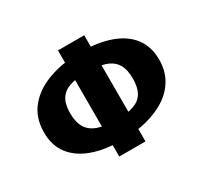

<svg xmlns="http://www.w3.org/2000/svg" viewBox="-143 -871 1146 1084"><g transform="rotate(-30 430.5 -329.0)"><path d="M403 -55Q294 -55 214 -84Q134 -113 90 -170Q46 -227 46 -313Q46 -409 99.5 -473.5Q153 -538 245.5 -570.5Q338 -603 455 -603Q565 -603 646 -574Q727 -545 771 -487.5Q815 -430 815 -345Q815 -273 783.5 -218.5Q752 -164 696 -128Q640 -92 565 -73.5Q490 -55 403 -55ZM439 -170Q504 -170 547 -184Q590 -198 611.5 -232.5Q633 -267 633 -327Q633 -386 611 -421.5Q589 -457 542.5 -472.5Q496 -488 424 -488Q358 -488 314.5 -473.5Q271 -459 249.5 -425.5Q228 -392 228 -333Q228 -274 250 -238Q272 -202 319 -186Q366 -170 439 -170ZM346 17V-675H517V17Z"/></g></svg>

Font: Ysabeau SC Black
Style: Regular
Weight: 900
Designer: Christian Thalmann (Catharsis Fonts)
Version: Version 2.001;gftools[0.9.30]; featfreeze: smcp